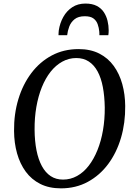

<svg xmlns="http://www.w3.org/2000/svg" viewBox="-20 -1022 736 1052"><path d="M314 10Q249 10 200.8 -14.2Q152.5 -38.5 121 -81.5Q89.5 -124.5 73.5 -181.5Q57.5 -238.5 57 -304Q56 -397 80.5 -478.2Q105 -559.5 151.5 -621.2Q198 -683 263.5 -718Q329 -753 410.5 -753Q476 -753 524 -728.5Q572 -704 603.2 -660.8Q634.5 -617.5 650 -561.2Q665.5 -505 666 -441.5Q667 -348.5 643 -267Q619 -185.5 572.8 -123.2Q526.5 -61 461 -25.5Q395.5 10 314 10ZM325.5 -38Q366.5 -38 402.2 -57.8Q438 -77.5 466 -113.8Q494 -150 514 -199.5Q534 -249 544.2 -308.2Q554.5 -367.5 554 -433Q553 -495 543.5 -545Q534 -595 514.8 -630.5Q495.5 -666 466.5 -685Q437.5 -704 398 -704Q357 -704 321.2 -684.2Q285.5 -664.5 257.2 -628.8Q229 -593 209.2 -544Q189.5 -495 179.2 -436Q169 -377 169.5 -311.5Q170 -249 180 -198.5Q190 -148 209.5 -112Q229 -76 257.8 -57Q286.5 -38 325.5 -38ZM448 -1002.5Q485 -1002.5 509.8 -989.8Q534.5 -977 548.8 -955.5Q563 -934 569.2 -908Q575.5 -882 575.5 -856Q575.5 -848.5 575 -841.8Q574.5 -835 573.5 -829H524.5Q524.5 -833.5 524.5 -838.2Q524.5 -843 524 -849Q522 -870 515.2 -889.2Q508.5 -908.5 492.2 -920.8Q476 -933 444.5 -933Q409 -933 388.8 -916.8Q368.5 -900.5 359.5 -876.5Q350.5 -852.5 348 -829H300.5Q300.5 -836 301 -842.2Q301.5 -848.5 302 -855Q308 -895.5 326.8 -929Q345.5 -962.5 376 -982.5Q406.5 -1002.5 448 -1002.5Z"/></svg>

Font: Merriweather 36pt
Style: Italic
Weight: 400
Italic angle: -7.8°
Version: Version 2.101